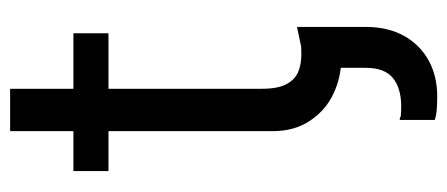

<svg xmlns="http://www.w3.org/2000/svg" viewBox="-276 -422 896 385"><g transform="rotate(-90 172.5 -229.0)"><path d="M311.5 -82 229.5 -64.5V55.7C229.5 81.1 222.7 99.3 209 110.4C195.3 121.4 176.4 127 152.3 127C142.6 127 135.7 126.6 131.8 126C131.2 125.3 130.2 124.8 128.9 124.5C127.6 124.2 126.3 124 125 124V194.3C130.9 196.3 137.5 197.6 145 198.2C152.5 198.9 161.8 199.2 172.9 199.2C199.5 199.2 223.3 193.5 244.1 182.1C265 170.7 281.4 154.3 293.5 132.8C305.5 111.3 311.5 85.6 311.5 55.7ZM298.8 -460V-530.3H22.5V-460ZM187.5 -657.2H102.5V-130.9C102.5 -101.6 109.5 -76.5 123.5 -55.7C137.5 -34.8 155.6 -19.2 177.7 -8.8C199.9 1.6 223.3 6.8 248 6.8C270.2 6.8 289.7 5.5 306.6 2.9V-75.2C289.7 -73.9 273.1 -73.2 256.8 -73.2C243.2 -73.2 231.3 -75.4 221.2 -79.6C211.1 -83.8 203 -91.6 196.8 -103C190.6 -114.4 187.5 -130.9 187.5 -152.3Z"/></g></svg>

Font: Pretendard Variable
Style: Regular
Weight: 400
Designer: Base glyphs from Inter by Rasmus Andersson; Hangeul glyphs from Noto Sans CJK(Source Han Sans) by Jang Soo-young and Kan
Foundry: Kil Hyung-jin
Version: Version 1.309;Glyphs 3.2 (3225)